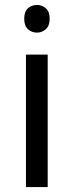

<svg xmlns="http://www.w3.org/2000/svg" viewBox="-20 -757 298 777"><path d="M130 -737Q150 -737 165.5 -723.5Q181 -710 181 -681Q181 -653 165.5 -639Q150 -625 130 -625Q108 -625 93 -639Q78 -653 78 -681Q78 -710 93 -723.5Q108 -737 130 -737ZM173 -536V0H85V-536Z"/></svg>

Font: Noto Sans Tifinagh Azawagh
Style: Regular
Weight: 400
Designer: JamraPatel
Foundry: JamraPatel LLC
Version: Version 2.006; ttfautohint (v1.8.4.7-5d5b)